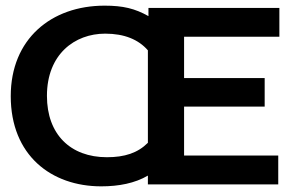

<svg xmlns="http://www.w3.org/2000/svg" viewBox="-20 -652 1040 679"><path d="M338 7C400 7 457 -4 503 -31V0H964V-102H631V-275H916V-376H631V-522H968V-624H505V-595C457 -622 415 -632 350 -632C161 -632 18 -514 18 -312C18 -103 161 7 338 7ZM358 -96C229 -96 146 -177 146 -313C146 -460 244 -533 352 -533C420 -533 470 -512 503 -474V-147C467 -111 421 -96 358 -96Z"/></svg>

Font: Inconsolata UltraExpanded
Style: Bold
Weight: 700
Width: 9
Monospace: yes
Designer: Raph Levien, Cyreal, Brenton Simpson
Foundry: Raph Levien, Cyreal, Google
Version: Version 3.100